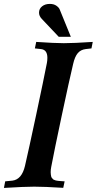

<svg xmlns="http://www.w3.org/2000/svg" viewBox="-33 -945 487 967"><path d="M-13.2 1.5 -6.8 -31.7 29.3 -35.2Q76.7 -41 92.8 -109.4Q111.3 -189 149.4 -367.9Q187.5 -546.9 203.1 -627.4Q205.6 -640.6 205.6 -653.8Q205.6 -694.3 173.8 -697.8L142.6 -701.2L149.4 -733.9Q242.7 -727.5 288.6 -727.5Q338.9 -727.5 434.1 -733.9L427.7 -701.2L398.4 -697.8Q373.5 -694.8 358.6 -677.2Q343.8 -659.7 335.4 -623Q316.4 -543.5 278.3 -364.3Q240.2 -185.1 225.1 -105Q222.2 -90.8 222.2 -78.1Q222.2 -71.3 223.1 -65.7Q224.1 -60.1 224.9 -55.9Q225.6 -51.8 229 -48.3Q232.4 -44.9 233.9 -42.7Q235.4 -40.5 240.7 -38.8Q246.1 -37.1 248 -36.1Q250 -35.2 257.8 -34.4Q265.6 -33.7 267.8 -33.4Q270 -33.2 279.8 -32.5Q289.6 -31.7 292.5 -31.7L285.6 1Q190.9 -4.9 139.2 -4.9Q90.3 -4.9 -13.2 1.5ZM323.7 -759.8H262.7L177.7 -849.6Q163.6 -864.3 163.6 -881.3Q163.6 -900.9 179 -913.1Q194.3 -925.3 217.8 -925.3Q238.3 -925.3 251.2 -916Q264.2 -906.7 267.6 -897.5Q313.5 -784.7 323.7 -759.8Z"/></svg>

Font: Flanker
Style: Bold Italic
Weight: 700
Italic angle: -12°
Designer: Flanker
Version: Version 2.000